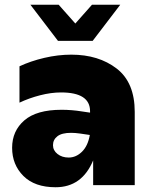

<svg xmlns="http://www.w3.org/2000/svg" viewBox="-20 -779 643 808"><path d="M372 -104Q325 9 214 9Q126 9 78.5 -38.5Q31 -86 31 -157Q31 -228 82.5 -272.5Q134 -317 239 -317Q282 -317 325 -310L359 -305V-311Q359 -390 237 -390Q195 -390 148.5 -378Q102 -366 62 -347V-500Q109 -522 166.5 -535.5Q224 -549 280 -549Q395 -549 471 -490.5Q547 -432 547 -308V0H372ZM269 -116Q300 -116 325 -140.5Q350 -165 358 -211L317 -217Q296 -220 279 -220Q240 -220 221.5 -205.5Q203 -191 203 -168Q203 -146 222 -131Q241 -116 269 -116ZM108 -759H227L297 -680L367 -759H486L370 -607H224Z"/></svg>

Font: Chess Sans ExtraBold
Style: Regular
Weight: 800
Designer: Wolf Bōese
Foundry: Wolf Bōese
Version: Version 7.223